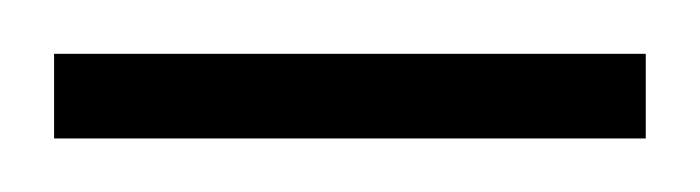

<svg xmlns="http://www.w3.org/2000/svg" viewBox="-21 24 259 71"><path d="M217.8 75.2H-1V43.9H217.8Z"/></svg>

Font: NotoSansOldHungarianUI
Style: Regular
Weight: 400
Designer: Monotype Design Team
Foundry: Monotype Imaging Inc.
Version: Version 1001.000; ttfautohint (v1.8.4.7-5d5b)